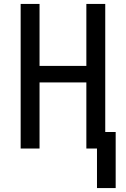

<svg xmlns="http://www.w3.org/2000/svg" viewBox="-20 -755 640 976"><path d="M473 201V0H419V-336H181V0H85V-735H181V-420H419V-735H515V-84H568V201Z"/></svg>

Font: Iosevka SS04 Medium Extended
Style: Regular
Weight: 500
Width: 7
Monospace: yes
Designer: Belleve Invis
Foundry: Belleve Invis
Version: Version 19.0.0; ttfautohint (v1.8.4)